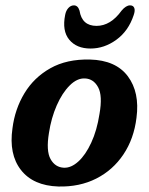

<svg xmlns="http://www.w3.org/2000/svg" viewBox="-20 -685 556 716"><path d="M315.5 -463Q412 -460.5 456.8 -400.5Q501.5 -340.5 489 -246Q479.5 -167.5 440.2 -109Q401 -50.5 338.8 -19Q276.5 12.5 197.5 10.5Q104 7.5 58.2 -51Q12.5 -109.5 26.5 -206.5Q35.5 -278 71 -337Q106.5 -396 167.8 -430.5Q229 -465 315.5 -463ZM218.5 -59.5Q245.5 -58.5 272.2 -82.8Q299 -107 320.2 -152.8Q341.5 -198.5 351 -260Q363 -328 346 -359.5Q329 -391 297 -392.5Q267.5 -394 239.8 -366.2Q212 -338.5 191.5 -291.8Q171 -245 162.5 -189Q151.5 -122.5 168.5 -91.8Q185.5 -61 218.5 -59.5ZM340 -588.5Q392.5 -588.5 433.5 -645.5Q450 -665 465 -665Q477 -665 480.8 -655.2Q484.5 -645.5 478.5 -628.5Q459 -569.5 414 -536.8Q369 -504 317.5 -504Q265.5 -504 238.2 -537Q211 -570 223 -629.5Q226 -645.5 235 -655.2Q244 -665 255.5 -665Q270.5 -665 276.5 -645.5Q285.5 -588.5 340 -588.5Z"/></svg>

Font: Fraunces 72pt S100 SemiBold
Style: Italic
Weight: 600
Italic angle: -16°
Version: Version 1.000; ttfautohint (v1.8.3)